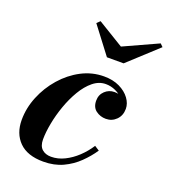

<svg xmlns="http://www.w3.org/2000/svg" viewBox="-133 -807 803 913"><g transform="rotate(20 269.0 -350.5)"><path d="M190.5 10Q110 10 68.5 -31.5Q27 -73 27 -142Q27 -202 50.8 -260.2Q74.5 -318.5 116 -366Q157.5 -413.5 211.2 -441.8Q265 -470 325.5 -470Q370.5 -470 404 -453.8Q437.5 -437.5 456 -412.2Q474.5 -387 474.5 -360Q474.5 -326 453 -304.5Q431.5 -283 400.5 -283Q372.5 -283 350.5 -299.2Q328.5 -315.5 328.5 -349Q328.5 -379 348.8 -398Q369 -417 396.5 -417Q414 -417 431.8 -411Q449.5 -405 461.5 -392.5Q473.5 -380 473.5 -360H449Q449 -380.5 434 -398.5Q419 -416.5 395.2 -427.5Q371.5 -438.5 345.5 -438.5Q311 -438.5 281.2 -414.2Q251.5 -390 228 -350.2Q204.5 -310.5 188 -264Q171.5 -217.5 162.8 -171.5Q154 -125.5 154 -89.5Q154 -56 171.5 -40.2Q189 -24.5 217.5 -24.5Q252 -24.5 285 -40.8Q318 -57 347 -84.2Q376 -111.5 397.5 -145L421.5 -129.5Q398 -94.5 365.2 -62.5Q332.5 -30.5 289.2 -10.2Q246 10 190.5 10ZM306 -560 203 -695.5 219 -711 351 -630.5 524 -709.5 538 -695.5 390.5 -560Z"/></g></svg>

Font: Bodoni Moda 9pt
Style: Bold Italic
Weight: 700
Italic angle: -13°
Designer: Owen Earl
Foundry: indestructible type
Version: Version 2.004